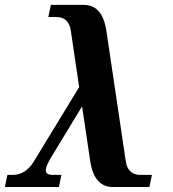

<svg xmlns="http://www.w3.org/2000/svg" viewBox="-82 -752 695 772"><path d="M518.6 0H372.1Q296.4 0 280.8 -104L248 -324.2L124 -120.1Q102.1 -84 102.1 -67.4Q102.1 -48.8 130.4 -48.8H165L154.8 0H-62.5L-52.2 -48.8H-30.3Q21 -48.8 54.2 -103L236.3 -401.9L202.6 -629.4Q194.3 -683.6 143.6 -683.6H112.3L122.6 -732.4H254.4Q330.1 -732.4 345.7 -628.4L423.8 -103Q432.1 -48.8 482.9 -48.8H528.8Z"/></svg>

Font: Munson
Style: Bold Italic
Weight: 700
Italic angle: -12°
Designer: Paul James MIller
Foundry: High-Logic / Made with FontCreator
Version: Version 2.10;May 5, 2019;FontCreator 11.5.0.2430 64-bit